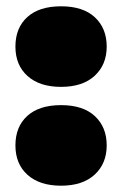

<svg xmlns="http://www.w3.org/2000/svg" viewBox="-20 -580 388 610"><path d="M174 10Q106 10 67.5 -24.5Q29 -59 29 -118Q29 -177.5 66.8 -211.8Q104.5 -246 174 -246Q244 -246 281.5 -211Q319 -176 319 -118Q319 -60.5 280.8 -25.2Q242.5 10 174 10ZM174 -304Q106 -304 67.5 -338.5Q29 -373 29 -432Q29 -491.5 66.8 -525.8Q104.5 -560 174 -560Q244 -560 281.5 -525Q319 -490 319 -432Q319 -374.5 280.8 -339.2Q242.5 -304 174 -304Z"/></svg>

Font: Encode Sans Expanded Expanded Black
Style: Regular
Weight: 900
Width: 7
Designer: Multiple Designers
Foundry: Impallari Type
Version: Version 3.000; ttfautohint (v1.8.3) -l 8 -r 50 -G 200 -x 14 